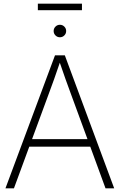

<svg xmlns="http://www.w3.org/2000/svg" viewBox="-20 -1030 654 1050"><path d="M9.8 0 280.8 -727.5H334.5L604.5 0H557.1L473.6 -228H140.1L56.2 0ZM155.3 -269H458.5L365.7 -522Q352.1 -558.6 337.9 -598.4Q323.7 -638.2 307.1 -687Q290.5 -638.2 276.4 -598.4Q262.2 -558.6 248.5 -522ZM428.2 -1009.8V-974.1H187V-1009.8ZM307.6 -826.2Q293.5 -826.2 283.4 -836.2Q273.4 -846.2 273.4 -860.4Q273.4 -874.5 283.4 -884.5Q293.5 -894.5 307.6 -894.5Q321.8 -894.5 331.8 -884.5Q341.8 -874.5 341.8 -860.4Q341.8 -846.2 331.8 -836.2Q321.8 -826.2 307.6 -826.2Z"/></svg>

Font: Inter Display ExtraLight
Style: Regular
Weight: 200
Designer: Rasmus Andersson
Foundry: rsms
Version: Version 4.000;git-a52131595